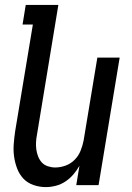

<svg xmlns="http://www.w3.org/2000/svg" viewBox="-20 -755 540 783"><path d="M167 8Q141 8 116.5 -0.5Q92 -9 75.5 -26.5Q59 -44 50 -67.5Q41 -91 37.5 -116Q34 -141 36 -167.5Q38 -194 42 -221L114 -655H72L85 -735H218L131 -207Q128 -192 127 -176.5Q126 -161 128 -146Q130 -131 135.5 -117Q141 -103 150.5 -92.5Q160 -82 175 -77Q190 -72 205 -72Q226 -72 247 -79.5Q268 -87 284 -103Q300 -119 308.5 -140Q317 -161 321 -182L377 -520H468L382 0H291L304 -79Q294 -61 279.5 -44Q265 -27 247 -15Q229 -3 208 2.5Q187 8 167 8Z"/></svg>

Font: Iosevka Term Curly Md Obl
Style: Regular
Weight: 500
Italic angle: -9°
Designer: Belleve Invis
Foundry: Belleve Invis
Version: Version 32.3.0